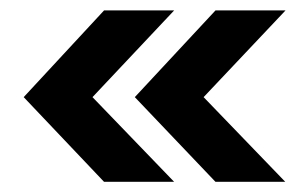

<svg xmlns="http://www.w3.org/2000/svg" viewBox="-20 -426 596 372"><path d="M25.9 -237.8 181.6 -405.8H317.4L159.2 -237.8L317.4 -73.7H181.6ZM241.2 -237.8 397.5 -405.8H533.2L374.5 -237.8L532.7 -73.7H397.5Z"/></svg>

Font: Selawik Semibold
Style: Regular
Weight: 600
Designer: Aaron Bell
Foundry: Microsoft Corporation
Version: Version 1.01